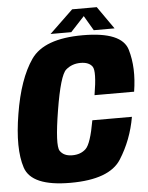

<svg xmlns="http://www.w3.org/2000/svg" viewBox="-56 -851 694 901"><g transform="rotate(-5 291.0 -401.0)"><path d="M239.5 4Q56.5 4 26.8 -86.8Q-3 -177.5 24 -339.5Q50.5 -502.5 112.5 -591.8Q174.5 -681 356.5 -681Q540.5 -681 566.2 -594.2Q592 -507.5 574 -396H387.5Q406.5 -507.5 390.5 -530Q374.5 -552.5 335 -552.5Q294.5 -552.5 265.8 -527.5Q237 -502.5 210.5 -339.5Q184 -177 201.5 -150.5Q219 -124 259.5 -124Q299 -124 323.5 -147.5Q348 -171 367 -279.5H553.5Q535 -172.5 479 -84.2Q423 4 239.5 4ZM207 -700 318 -806.5H434L508.5 -700H410.5L369.5 -770L304.5 -700Z"/></g></svg>

Font: Anybody ExtraBold
Style: Italic
Weight: 800
Italic angle: -10°
Designer: Tyler Finck
Foundry: Etcetera Type Company
Version: Version 1.010; ttfautohint (v1.8.3) -l 8 -r 50 -G 200 -x 14 